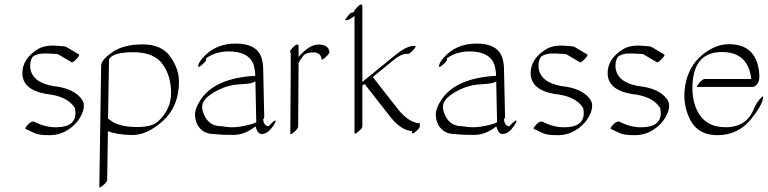

<svg xmlns="http://www.w3.org/2000/svg" viewBox="-20 -575 3438 860"><path d="M134.3 -29.3Q182.6 -4.4 231.4 -4.9Q317.9 -5.4 317.9 -68.4Q317.9 -87.9 313 -94.7Q279.3 -145 186 -154.3Q80.1 -173.3 80.1 -247.6Q80.6 -311.5 147.5 -353.5Q178.7 -373 226.1 -370.6Q273.4 -368.2 276.9 -364.7L333.5 -331.1Q338.9 -328.1 322.3 -310.5Q305.7 -293 300.3 -296.4L243.2 -330.1Q242.7 -330.1 240.2 -331.8Q237.8 -333.5 192.6 -335.4Q147.5 -337.4 126.5 -320.8Q112.8 -302.2 115.7 -270.5Q123.5 -206.5 217.8 -189.5Q313 -179.7 347.7 -128.4Q364.3 -103 346.2 -63.2Q328.1 -23.4 289.1 3.4Q250 30.3 202.6 30.5Q155.3 30.8 134.8 21.5Q114.3 12.2 94.7 2.4Q89.8 -1 106.2 -18.1Q122.6 -35.2 134.3 -29.3Z M463.9 -43Q466.3 -43.5 472.2 -38.1Q504.9 -9.3 581.1 -6.3Q657.2 -3.4 687.5 -30.8Q746.1 -84.5 746.3 -158.7Q746.6 -232.9 708.7 -286.9Q670.9 -340.8 578.4 -341.1Q485.8 -341.3 468.3 -309.6ZM463.4 12.2 460 231Q460 239.3 442.4 254.6Q424.8 270 424.8 261.7L433.1 -280.8Q433.6 -307.6 484.4 -342Q535.2 -376.5 619.9 -376.2Q704.6 -376 743.2 -320.8Q781.7 -265.6 781.7 -209.5Q781.7 -98.6 709.5 -33.2Q637.2 32.2 566.9 29.8Q496.6 27.3 463.4 12.2Z M1152.8 25.4Q1133.3 25.4 1124.5 -8.8Q1076.2 28.8 1027.1 29.3Q978 29.8 938.5 25.4Q887.2 25.4 863.8 -17.1Q853.5 -37.6 853.5 -63.7Q853.5 -89.8 878.4 -127.9Q942.4 -225.6 1123.5 -235.4Q1123 -260.7 1115.7 -285.2Q1094.7 -344.7 1003.9 -344.7Q946.8 -344.7 903.8 -314.5Q902.8 -312 903.1 -306.4Q903.3 -300.8 885.5 -285.4Q867.7 -270 867.7 -278.3Q867.7 -293 888.7 -316.4Q943.8 -379.9 1036.4 -379.9Q1128.9 -379.9 1150.9 -317.9Q1158.2 -293 1158.7 -271.5L1163.6 -50.8Q1163.6 -46.4 1158.7 -40Q1162.1 -9.8 1183.6 -9.8Q1190.9 -19.5 1204.3 -30.3Q1217.8 -41 1213.9 -29.3Q1209 -15.6 1191.4 4.6Q1173.8 24.9 1152.8 25.4ZM1124 -210.9Q1111.3 -199.7 1058.8 -197.8Q1006.3 -195.8 958.7 -172.6Q911.1 -149.4 893.3 -122.3Q875.5 -95.2 898.2 -52.5Q920.9 -9.8 969.7 -9.8Q969.7 -9.8 1001 -5.9Q1032.7 -2.4 1075.7 -11.5Q1118.7 -20.5 1127.9 -27.8Z M1317.4 -319.8Q1364.3 -375.5 1407.5 -375.5Q1450.7 -375.5 1455.6 -342.8Q1456.5 -335.4 1439 -319.3Q1421.4 -303.2 1420.4 -310.5Q1416.5 -340.3 1383.3 -340.3Q1350.1 -340.3 1337.6 -324.2Q1325.2 -308.1 1321.3 -300.3Q1316.4 -291 1316.9 -290Q1317.4 -289.1 1317.4 -288.6L1315.4 -7.8Q1315.4 0.5 1297.9 16.1Q1280.3 31.7 1280.3 23.4L1282.2 -257.3Q1282.2 -258.3 1282.5 -260.3Q1282.7 -262.2 1282.2 -263.2V-339.4Q1273.4 -342.8 1289.8 -360.4Q1306.2 -377.9 1311.8 -375.7Q1317.4 -373.5 1317.4 -372.1Z M1567.9 -169.9Q1567.4 -171.4 1567.9 -173.8V-503.9Q1548.3 -486.3 1529.8 -483.9Q1523.4 -482.9 1528.3 -490.2Q1533.2 -497.6 1541.7 -507.8Q1550.3 -518.1 1556.2 -518.6Q1562 -519 1564 -520Q1564.9 -522 1566.4 -525.9Q1567.9 -529.8 1580.8 -543.5Q1593.8 -557.1 1598.4 -554.7Q1603 -552.2 1603 -550.8V-208L1751 -328.6Q1800.8 -369.1 1832 -369.1H1838.9Q1847.2 -369.1 1831.5 -351.6Q1815.9 -334 1807.6 -334H1800.8Q1777.8 -334 1745.6 -308.1L1649.9 -230L1767.1 -80.1Q1813 -25.9 1858.9 -22.9Q1860.8 -22.9 1860.4 -21V-9.3Q1860.4 -1 1844.2 12.7Q1828.1 26.4 1825.2 22V12.2Q1778.3 8.8 1732.4 -46.4L1612.8 -199.2L1603 -191.4V-8.8Q1603 -0.5 1586.7 13.2Q1570.3 26.9 1567.9 22.5Z M2231.4 25.4Q2211.9 25.4 2203.1 -8.8Q2154.8 28.8 2105.7 29.3Q2056.6 29.8 2017.1 25.4Q1965.8 25.4 1942.4 -17.1Q1932.1 -37.6 1932.1 -63.7Q1932.1 -89.8 1957 -127.9Q2021 -225.6 2202.1 -235.4Q2201.7 -260.7 2194.3 -285.2Q2173.3 -344.7 2082.5 -344.7Q2025.4 -344.7 1982.4 -314.5Q1981.4 -312 1981.7 -306.4Q1981.9 -300.8 1964.1 -285.4Q1946.3 -270 1946.3 -278.3Q1946.3 -293 1967.3 -316.4Q2022.5 -379.9 2115 -379.9Q2207.5 -379.9 2229.5 -317.9Q2236.8 -293 2237.3 -271.5L2242.2 -50.8Q2242.2 -46.4 2237.3 -40Q2240.7 -9.8 2262.2 -9.8Q2269.5 -19.5 2283 -30.3Q2296.4 -41 2292.5 -29.3Q2287.6 -15.6 2270 4.6Q2252.4 24.9 2231.4 25.4ZM2202.6 -210.9Q2189.9 -199.7 2137.5 -197.8Q2085 -195.8 2037.4 -172.6Q1989.7 -149.4 1971.9 -122.3Q1954.1 -95.2 1976.8 -52.5Q1999.5 -9.8 2048.3 -9.8Q2048.3 -9.8 2079.6 -5.9Q2111.3 -2.4 2154.3 -11.5Q2197.3 -20.5 2206.5 -27.8Z M2411.1 -29.3Q2459.5 -4.4 2508.3 -4.9Q2594.7 -5.4 2594.7 -68.4Q2594.7 -87.9 2589.8 -94.7Q2556.2 -145 2462.9 -154.3Q2356.9 -173.3 2356.9 -247.6Q2357.4 -311.5 2424.3 -353.5Q2455.6 -373 2502.9 -370.6Q2550.3 -368.2 2553.7 -364.7L2610.4 -331.1Q2615.7 -328.1 2599.1 -310.5Q2582.5 -293 2577.1 -296.4L2520 -330.1Q2519.5 -330.1 2517.1 -331.8Q2514.6 -333.5 2469.5 -335.4Q2424.3 -337.4 2403.3 -320.8Q2389.6 -302.2 2392.6 -270.5Q2400.4 -206.5 2494.6 -189.5Q2589.8 -179.7 2624.5 -128.4Q2641.1 -103 2623 -63.2Q2605 -23.4 2565.9 3.4Q2526.9 30.3 2479.5 30.5Q2432.1 30.8 2411.6 21.5Q2391.1 12.2 2371.6 2.4Q2366.7 -1 2383.1 -18.1Q2399.4 -35.2 2411.1 -29.3Z M2755.9 -29.3Q2804.2 -4.4 2853 -4.9Q2939.5 -5.4 2939.5 -68.4Q2939.5 -87.9 2934.6 -94.7Q2900.9 -145 2807.6 -154.3Q2701.7 -173.3 2701.7 -247.6Q2702.1 -311.5 2769 -353.5Q2800.3 -373 2847.7 -370.6Q2895 -368.2 2898.4 -364.7L2955.1 -331.1Q2960.4 -328.1 2943.8 -310.5Q2927.2 -293 2921.9 -296.4L2864.7 -330.1Q2864.3 -330.1 2861.8 -331.8Q2859.4 -333.5 2814.2 -335.4Q2769 -337.4 2748 -320.8Q2734.4 -302.2 2737.3 -270.5Q2745.1 -206.5 2839.4 -189.5Q2934.6 -179.7 2969.2 -128.4Q2985.8 -103 2967.8 -63.2Q2949.7 -23.4 2910.6 3.4Q2871.6 30.3 2824.2 30.5Q2776.9 30.8 2756.3 21.5Q2735.8 12.2 2716.3 2.4Q2711.4 -1 2727.8 -18.1Q2744.1 -35.2 2755.9 -29.3Z M3103.5 -78.1Q3140.6 -3.9 3232.9 -5.1Q3325.2 -6.3 3357.4 -88.9Q3366.2 -110.8 3382.6 -129.9Q3398.9 -148.9 3398.4 -141.1Q3397.5 -106 3341.3 -38.3Q3285.2 29.3 3196 30.5Q3106.9 31.7 3070.8 -39.8Q3034.7 -111.3 3049.8 -195.1Q3064.9 -278.8 3124.3 -328.1Q3183.6 -377.4 3245.6 -377Q3366.7 -377 3380.4 -251Q3384.3 -216.3 3373.3 -200.9Q3362.3 -185.5 3350.6 -185.5H3105Q3096.7 -185.5 3112.1 -203.4Q3127.4 -221.2 3135.7 -221.2H3345.2Q3331.1 -341.8 3214.4 -341.8Q3081.5 -342.8 3081.5 -179.7Q3082 -120.1 3103.5 -78.1Z"/></svg>

Font: ML-NILA01_NewLipi
Style: Regular
Weight: 400
Designer: CLT@C-DIT
Version: Version ML-NILA01_NewLipi 2.